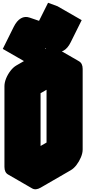

<svg xmlns="http://www.w3.org/2000/svg" viewBox="-75 -1311 658 1382"><path d="M217 -740 433 -865Q467 -885 493.5 -870Q520 -855 520 -815V-235Q520 -209 507.5 -179Q495 -149 475.5 -123.5Q456 -98 433 -85L217 40Q182 60 156 45Q130 30 130 -10V-590Q130 -617 142 -646.5Q154 -676 174 -701.5Q194 -727 217 -740ZM217 -60 433 -185V-765L217 -640ZM187 -834 119 -859 198 -1018Q219 -1062 248.5 -1079Q278 -1096 312 -1084L380 -1061L444 -1191L513 -1166L434 -1007Q413 -964 383.5 -947Q354 -930 320 -941L252 -965ZM433 -765V-185L260 -285V-865ZM433 -185 217 -60 43 -160 260 -285ZM513 -1166 444 -1191 271 -1291 339 -1266ZM444 -1191 380 -1061 206 -1161 271 -1291ZM494 -870Q467 -885 433 -865L217 -740Q194 -727 174 -701.5Q154 -676 142 -646.5Q130 -617 130 -590V-10Q130 30 156 45L-17 -55Q-43 -70 -43 -110V-690Q-43 -717 -31 -746.5Q-19 -776 0.7 -801.5Q20.4 -827 43 -840L260 -965Q294.4 -985 320 -970ZM380 -1061 312 -1084Q278 -1096 248.5 -1079Q219 -1062 198 -1018L119 -859L-55 -959L24 -1118Q46 -1162 75.5 -1179Q105 -1196 139 -1184L206 -1161Z"/></svg>

Font: Nabla Normal
Style: Regular
Weight: 400
Designer: Arthur Reinders Folmer
Version: Version 1.000